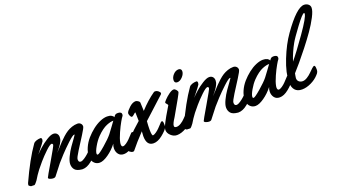

<svg xmlns="http://www.w3.org/2000/svg" viewBox="-85 -1268 3237 1829"><g transform="rotate(-20 1533.0 -354.0)"><path d="M670.4 -144Q673.3 -125 673.3 -109.9Q673.3 -94.7 670.4 -88.9Q656.2 -61.5 607.9 -22Q559.6 17.6 515.1 17.6Q509.8 17.6 507.3 17.1Q457 12.2 437.7 -10.5Q418.5 -33.2 418.5 -66.9Q418.5 -95.7 439.7 -140.1Q460.9 -184.6 486.3 -220.7Q511.7 -256.8 533 -285.9Q554.2 -314.9 554.2 -316.9Q554.2 -319.8 550.3 -319.8Q535.2 -319.8 482.9 -271Q430.7 -222.2 389.6 -178Q348.6 -133.8 328.6 -109.9Q311.5 -89.4 247.6 -5.9Q240.2 3.9 221.2 3.9Q208.5 3.9 191.4 -2.2Q174.3 -8.3 174.3 -18.1Q174.3 -22.9 252 -155Q329.6 -287.1 329.6 -296.9Q329.6 -302.7 326.2 -306.9Q322.8 -311 317.4 -311Q300.8 -311 255.9 -268.1Q210.9 -225.1 175.3 -183.8Q139.6 -142.6 123.5 -121.1Q88.9 -75.2 64.5 -33.2Q60.1 -26.4 47.4 -11.7Q34.7 2.9 30.3 2.9Q26.4 2.9 18.3 2.4Q10.3 2 6.3 2H-2.4Q-5.9 1 -8.8 -1Q-11.7 -2.9 -15.1 -5.6Q-18.6 -8.3 -20.5 -9.8Q-24.4 -12.2 -24.4 -18.1Q-24.4 -22.5 -20.5 -35.2Q74.7 -244.6 163.6 -370.1Q173.3 -383.8 195.1 -390.9Q216.8 -397.9 237.3 -397.9Q249.5 -397.9 249.5 -378.9Q249.5 -373.5 245.6 -362.8Q241.7 -355.5 226.1 -335Q210.4 -314.5 189 -288.1Q167.5 -261.7 164.6 -257.8Q189.9 -284.2 221.9 -312.7Q253.9 -341.3 296.6 -368.2Q339.4 -395 365.2 -395Q387.7 -395 400.6 -381.1Q413.6 -367.2 413.6 -345.2Q413.6 -335.4 411.4 -325Q409.2 -314.5 403.3 -303Q397.5 -291.5 393.3 -283.4Q389.2 -275.4 379.4 -262.5Q369.6 -249.5 366 -244.6Q362.3 -239.7 350.8 -226.1Q339.4 -212.4 338.4 -210.9Q352.1 -224.6 376.5 -251.5Q400.9 -278.3 417.7 -296.4Q434.6 -314.5 460 -337.2Q485.4 -359.9 507.3 -373.8Q529.3 -387.7 557.6 -397.5Q585.9 -407.2 614.3 -407.2Q632.8 -407.2 645.5 -395.5Q658.2 -383.8 658.2 -365.2Q658.2 -351.1 618.7 -289.3Q579.1 -227.5 539.8 -165.3Q500.5 -103 500.5 -86.9Q500.5 -80.6 501 -77.1Q501.5 -73.7 503.4 -67.9Q505.4 -62 511.2 -59.1Q517.1 -56.2 526.4 -56.2Q540.5 -58.1 561.8 -72.3Q583 -86.4 599.4 -101.3Q615.7 -116.2 632.3 -132.3Q648.9 -148.4 649.4 -148.9Q654.3 -153.3 660.2 -153.3Q669.4 -153.3 670.4 -144Z M1087.4 -144Q1090.3 -125 1090.3 -109.9Q1090.3 -94.7 1087.4 -88.9Q1073.2 -61 1025.1 -22Q977.1 17.1 934.1 17.1Q898.4 17.1 879.9 -6.8Q861.3 -30.8 861.3 -64.5Q861.3 -88.9 871.1 -110.8Q830.6 -58.1 778.1 -21.5Q725.6 15.1 689.5 15.1Q659.2 15.1 638.2 -4.6Q617.2 -24.4 613.3 -51.8Q611.3 -63 611.3 -76.2Q611.3 -118.2 631.1 -162.8Q650.9 -207.5 683.1 -244.4Q715.3 -281.2 753.7 -311.3Q792 -341.3 831.5 -358.2Q871.1 -375 903.3 -375Q929.7 -375 946.3 -366.2Q962.9 -357.4 967.3 -344.2Q979 -361.8 987.1 -366.5Q995.1 -371.1 1011.2 -371.1Q1027.8 -371.1 1038.1 -364.7Q1048.3 -358.4 1048.3 -345.7Q1048.3 -332 1041.5 -325.2Q1035.6 -319.3 1014.9 -283.4Q994.1 -247.6 969 -191.7Q943.8 -135.7 936.5 -96.2Q935.1 -91.3 935.1 -82.5Q935.1 -55.7 950.7 -55.7Q964.4 -55.7 984.4 -69.6Q1004.4 -83.5 1020 -99.4Q1035.6 -115.2 1050.5 -131.8Q1065.4 -148.4 1066.4 -148.9Q1071.3 -153.3 1077.1 -153.3Q1086.4 -153.3 1087.4 -144ZM946.3 -316.9Q931.6 -316.9 915.3 -313.2Q898.9 -309.6 876.5 -300.5Q854 -291.5 827.1 -271.7Q800.3 -252 773.4 -224.1Q741.7 -190.9 715.1 -144.5Q688.5 -98.1 688.5 -76.2Q688.5 -64 698.2 -64Q711.9 -64 774.4 -117.9Q836.9 -171.9 865.2 -207Q877.9 -223.1 908.2 -264.6Q938.5 -306.2 946.3 -316.9Z M1455.6 -395Q1450.2 -390.1 1411.9 -355.2Q1373.5 -320.3 1324.2 -274.9Q1274.9 -229.5 1245.6 -203.1Q1241.7 -156.2 1241.7 -122.1Q1241.7 -56.2 1254.9 -56.2Q1269 -58.1 1288.8 -72.3Q1308.6 -86.4 1323.2 -101.6Q1337.9 -116.7 1352.3 -132.3Q1366.7 -147.9 1367.7 -148.9Q1373 -153.3 1377.9 -153.3Q1386.7 -153.3 1388.9 -143.1Q1391.1 -132.8 1391.1 -108.4Q1391.1 -94.2 1388.7 -88.9Q1375.5 -61.5 1326.9 -22.2Q1278.3 17.1 1234.9 17.1Q1164.1 17.1 1164.1 -80.6Q1164.1 -100.6 1167 -128.9Q1085.4 -43 1035.6 20Q1031.7 25.4 1022.5 25.4Q1007.3 25.4 992.2 13.2Q977.1 1 977.1 -13.2Q977.1 -19 979 -24.9Q984.4 -44.4 1041.7 -106.4Q1099.1 -168.5 1172.9 -231.9Q1170.9 -273.9 1170.9 -315.9Q1170.9 -319.3 1168.5 -319.3Q1165.5 -319.3 1150.1 -305.2Q1134.8 -291 1127.4 -291Q1117.2 -291 1110.1 -306.6Q1103 -322.3 1103 -332.5Q1103 -335 1104 -338.9Q1111.3 -358.4 1144.5 -388.7Q1177.7 -418.9 1209 -418.9Q1217.8 -418.9 1232.2 -409.9Q1246.6 -400.9 1247.6 -390.1Q1251 -338.9 1251 -305.2Q1327.6 -388.7 1401.9 -439.9Q1408.2 -443.8 1415 -443.8Q1429.7 -443.8 1443.8 -434.1Q1462.9 -418.9 1462.9 -408.7Q1462.9 -400.9 1455.6 -395Z M1725.1 -536.1Q1725.1 -508.3 1699.2 -480.2Q1673.3 -452.1 1646 -452.1Q1617.2 -452.1 1617.2 -481Q1617.2 -510.7 1641.8 -537.4Q1666.5 -564 1696.3 -564Q1709.5 -564 1717.3 -556.6Q1725.1 -549.3 1725.1 -536.1ZM1646 -109.9Q1646 -95.2 1643.1 -88.9Q1619.1 -40 1566.9 -10Q1514.6 20 1470.7 20Q1437.5 20 1409.7 -5.9Q1381.8 -31.7 1381.8 -64Q1381.8 -85.4 1408.7 -136.7Q1435.5 -188 1462.4 -231.4Q1489.3 -274.9 1489.3 -276.9Q1489.3 -282.2 1479.2 -293Q1469.2 -303.7 1469.2 -309.1Q1469.2 -314 1489.5 -335.7Q1509.8 -357.4 1538.8 -378.7Q1567.9 -399.9 1586.9 -399.9Q1598.6 -399.9 1610.8 -386.2Q1623 -372.6 1623 -360.8Q1623 -350.1 1506.8 -149.9Q1505.4 -147 1498.8 -137Q1492.2 -127 1488.5 -120.4Q1484.9 -113.8 1480 -104.2Q1475.1 -94.7 1472.7 -86.7Q1470.2 -78.6 1470.2 -71.8Q1470.2 -55.2 1495.1 -55.2Q1515.1 -55.2 1539.3 -70.6Q1563.5 -85.9 1580.8 -104.5Q1598.1 -123 1613.5 -138.4Q1628.9 -153.8 1633.3 -153.8Q1646 -153.8 1646 -109.9Z M2250 -144Q2252.9 -125 2252.9 -109.9Q2252.9 -94.7 2250 -88.9Q2235.8 -61.5 2187.5 -22Q2139.2 17.6 2094.7 17.6Q2089.4 17.6 2086.9 17.1Q2036.6 12.2 2017.3 -10.5Q1998 -33.2 1998 -66.9Q1998 -95.7 2019.3 -140.1Q2040.5 -184.6 2065.9 -220.7Q2091.3 -256.8 2112.5 -285.9Q2133.8 -314.9 2133.8 -316.9Q2133.8 -319.8 2129.9 -319.8Q2114.7 -319.8 2062.5 -271Q2010.3 -222.2 1969.2 -178Q1928.2 -133.8 1908.2 -109.9Q1891.1 -89.4 1827.1 -5.9Q1819.8 3.9 1800.8 3.9Q1788.1 3.9 1771 -2.2Q1753.9 -8.3 1753.9 -18.1Q1753.9 -22.9 1831.5 -155Q1909.2 -287.1 1909.2 -296.9Q1909.2 -302.7 1905.8 -306.9Q1902.3 -311 1897 -311Q1880.4 -311 1835.4 -268.1Q1790.5 -225.1 1754.9 -183.8Q1719.2 -142.6 1703.1 -121.1Q1668.5 -75.2 1644 -33.2Q1639.6 -26.4 1627 -11.7Q1614.3 2.9 1609.9 2.9Q1606 2.9 1597.9 2.4Q1589.8 2 1585.9 2H1577.1Q1573.7 1 1570.8 -1Q1567.9 -2.9 1564.5 -5.6Q1561 -8.3 1559.1 -9.8Q1555.2 -12.2 1555.2 -18.1Q1555.2 -22.5 1559.1 -35.2Q1654.3 -244.6 1743.2 -370.1Q1752.9 -383.8 1774.7 -390.9Q1796.4 -397.9 1816.9 -397.9Q1829.1 -397.9 1829.1 -378.9Q1829.1 -373.5 1825.2 -362.8Q1821.3 -355.5 1805.7 -335Q1790 -314.5 1768.6 -288.1Q1747.1 -261.7 1744.1 -257.8Q1769.5 -284.2 1801.5 -312.7Q1833.5 -341.3 1876.2 -368.2Q1918.9 -395 1944.8 -395Q1967.3 -395 1980.2 -381.1Q1993.2 -367.2 1993.2 -345.2Q1993.2 -335.4 1991 -325Q1988.8 -314.5 1982.9 -303Q1977.1 -291.5 1972.9 -283.4Q1968.8 -275.4 1959 -262.5Q1949.2 -249.5 1945.6 -244.6Q1941.9 -239.7 1930.4 -226.1Q1918.9 -212.4 1918 -210.9Q1931.6 -224.6 1956.1 -251.5Q1980.5 -278.3 1997.3 -296.4Q2014.2 -314.5 2039.6 -337.2Q2064.9 -359.9 2086.9 -373.8Q2108.9 -387.7 2137.2 -397.5Q2165.5 -407.2 2193.8 -407.2Q2212.4 -407.2 2225.1 -395.5Q2237.8 -383.8 2237.8 -365.2Q2237.8 -351.1 2198.2 -289.3Q2158.7 -227.5 2119.4 -165.3Q2080.1 -103 2080.1 -86.9Q2080.1 -80.6 2080.6 -77.1Q2081.1 -73.7 2083 -67.9Q2085 -62 2090.8 -59.1Q2096.7 -56.2 2106 -56.2Q2120.1 -58.1 2141.4 -72.3Q2162.6 -86.4 2179 -101.3Q2195.3 -116.2 2211.9 -132.3Q2228.5 -148.4 2229 -148.9Q2233.9 -153.3 2239.7 -153.3Q2249 -153.3 2250 -144Z M2667 -144Q2669.9 -125 2669.9 -109.9Q2669.9 -94.7 2667 -88.9Q2652.8 -61 2604.7 -22Q2556.6 17.1 2513.7 17.1Q2478 17.1 2459.5 -6.8Q2440.9 -30.8 2440.9 -64.5Q2440.9 -88.9 2450.7 -110.8Q2410.2 -58.1 2357.7 -21.5Q2305.2 15.1 2269 15.1Q2238.8 15.1 2217.8 -4.6Q2196.8 -24.4 2192.9 -51.8Q2190.9 -63 2190.9 -76.2Q2190.9 -118.2 2210.7 -162.8Q2230.5 -207.5 2262.7 -244.4Q2294.9 -281.2 2333.3 -311.3Q2371.6 -341.3 2411.1 -358.2Q2450.7 -375 2482.9 -375Q2509.3 -375 2525.9 -366.2Q2542.5 -357.4 2546.9 -344.2Q2558.6 -361.8 2566.7 -366.5Q2574.7 -371.1 2590.8 -371.1Q2607.4 -371.1 2617.7 -364.7Q2627.9 -358.4 2627.9 -345.7Q2627.9 -332 2621.1 -325.2Q2615.2 -319.3 2594.5 -283.4Q2573.7 -247.6 2548.6 -191.7Q2523.4 -135.7 2516.1 -96.2Q2514.6 -91.3 2514.6 -82.5Q2514.6 -55.7 2530.3 -55.7Q2543.9 -55.7 2564 -69.6Q2584 -83.5 2599.6 -99.4Q2615.2 -115.2 2630.1 -131.8Q2645 -148.4 2646 -148.9Q2650.9 -153.3 2656.7 -153.3Q2666 -153.3 2667 -144ZM2525.9 -316.9Q2511.2 -316.9 2494.9 -313.2Q2478.5 -309.6 2456.1 -300.5Q2433.6 -291.5 2406.7 -271.7Q2379.9 -252 2353 -224.1Q2321.3 -190.9 2294.7 -144.5Q2268.1 -98.1 2268.1 -76.2Q2268.1 -64 2277.8 -64Q2291.5 -64 2354 -117.9Q2416.5 -171.9 2444.8 -207Q2457.5 -223.1 2487.8 -264.6Q2518.1 -306.2 2525.9 -316.9Z M3089.4 -682.1Q3089.4 -650.4 3059.1 -592Q3028.8 -533.7 2986.3 -472.9Q2943.8 -412.1 2890.1 -343.8Q2836.4 -275.4 2797.4 -229.5Q2758.3 -183.6 2727.1 -148.9Q2726.6 -143.1 2722.9 -127.2Q2719.2 -111.3 2719.2 -102.1Q2719.2 -79.1 2734.1 -66.2Q2749 -53.2 2772 -53.2Q2793 -53.2 2818.1 -68.8Q2843.3 -84.5 2861.8 -103.5Q2880.4 -122.6 2897.7 -138.2Q2915 -153.8 2921.4 -153.8Q2934.1 -153.8 2934.1 -118.2V-108.4Q2934.1 -98.1 2930.2 -88.9Q2926.3 -79.6 2923.1 -75.7Q2919.9 -71.8 2911.1 -62Q2880.9 -27.8 2832.3 -4.4Q2783.7 19 2739.3 19Q2691.9 19 2668 -9Q2644 -37.1 2644 -85.9Q2644 -181.2 2695.1 -309.8Q2746.1 -438.5 2810.1 -528.8Q2954.1 -732.9 3030.3 -732.9Q3053.7 -732.9 3071.5 -719Q3089.4 -705.1 3089.4 -682.1ZM3008.3 -651.9Q3008.3 -659.2 3003.4 -659.2Q2986.3 -659.2 2913.6 -561.5Q2840.8 -463.9 2819.3 -424.8Q2775.9 -347.7 2747.1 -259.8Q2804.7 -328.1 2906.5 -472.9Q3008.3 -617.7 3008.3 -651.9Z"/></g></svg>

Font: Yellowtail
Style: Regular
Weight: 400
Designer: Astigmatic (AOETI)
Foundry: Astigmatic (AOETI)
Version: Version 1.000